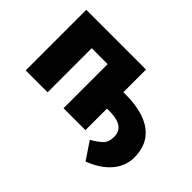

<svg xmlns="http://www.w3.org/2000/svg" viewBox="-130 -808 1216 1216"><g transform="rotate(45 478.0 -200.5)"><path d="M725.1 140.1 647 23.9Q688.5 0 715.1 -24.2Q741.7 -48.3 742.7 -94.2Q743.7 -130.4 727.1 -152.1Q710.4 -173.8 679.4 -183.3Q648.4 -192.9 606.4 -192.9H526.9V-339.8H606.4Q701.2 -339.8 773.4 -314.2Q845.7 -288.6 885.7 -234.4Q925.8 -180.2 925.8 -94.7Q925.8 -60.5 914.1 -27.1Q902.3 6.3 877.7 37.1Q853 67.9 815.2 94Q777.3 120.1 725.1 140.1ZM584 -542.5V0H387.7V-395H245.1V0H48.8V-542.5Z"/></g></svg>

Font: Inter 16pt Black
Style: Regular
Weight: 900
Version: Version 4.001;git-66647c0bb